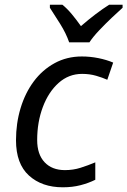

<svg xmlns="http://www.w3.org/2000/svg" viewBox="-20 -786 541 816"><path d="M247 10Q158 10 103 -40Q48 -90 48 -190Q48 -262 67.5 -326.5Q87 -391 123.5 -440Q160 -489 212 -517.5Q264 -546 328 -546Q363 -546 398 -539Q433 -532 461 -520L436 -447Q416 -456 388.5 -464Q361 -472 329 -472Q272 -472 229 -433.5Q186 -395 162 -331Q138 -267 138 -191Q138 -130 169.5 -96.5Q201 -63 256 -63Q291 -63 322.5 -73Q354 -83 385 -96V-22Q357 -8 322.5 1Q288 10 247 10ZM274 -606Q261 -644 236 -684Q211 -724 192 -753V-766H245Q265 -750 285 -726Q305 -702 324 -675Q355 -702 386 -725.5Q417 -749 444 -766H501V-753Q484 -738 456 -711.5Q428 -685 401.5 -657Q375 -629 360 -606Z"/></svg>

Font: Noto Sans
Style: Italic
Weight: 400
Italic angle: -12°
Designer: Monotype Design Team
Foundry: Monotype Imaging Inc.
Version: Version 2.013; ttfautohint (v1.8.4.7-5d5b)